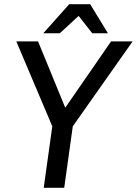

<svg xmlns="http://www.w3.org/2000/svg" viewBox="-20 -898 654 918"><path d="M614 -700 328 -294 287 0H189L230 -294L58 -700H162L292 -383L511 -700ZM311 -878H411L496 -739H421L356 -822L266 -739H187Z"/></svg>

Font: Krub Medium
Style: Italic
Weight: 500
Italic angle: -8°
Designer: Ekaluck Peanpanawate
Foundry: Cadson Demak Co.,Ltd.
Version: Version 1.000; ttfautohint (v1.6)